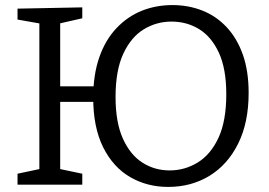

<svg xmlns="http://www.w3.org/2000/svg" viewBox="-20 -727 1058 756"><path d="M642 9Q559 9 492 -30Q425 -69 386 -147.5Q347 -226 347 -342Q347 -433 371 -501.5Q395 -570 438.5 -616Q482 -662 538 -684.5Q594 -707 659 -707Q722 -707 776.5 -685.5Q831 -664 872 -620.5Q913 -577 936 -512.5Q959 -448 959 -361Q959 -244 917.5 -161Q876 -78 804.5 -34.5Q733 9 642 9ZM49 0V-43L148 -64L135 -46V-651L151 -632L49 -650V-693L304 -698V-655L203 -632L217 -651V-372L202 -387H392V-326H202L217 -340V-46L204 -64L304 -43V0ZM648 -56Q708 -56 759 -87.5Q810 -119 840.5 -185Q871 -251 871 -356Q871 -456 842 -519Q813 -582 764.5 -612Q716 -642 655 -642Q596 -642 546 -611.5Q496 -581 465.5 -515.5Q435 -450 435 -345Q435 -245 464 -181Q493 -117 541 -86.5Q589 -56 648 -56Z"/></svg>

Font: Pack4
Style: Regular
Weight: 400
Version: Version 2.002